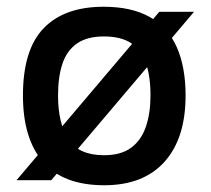

<svg xmlns="http://www.w3.org/2000/svg" viewBox="-20 -534 626 569"><path d="M132 0H29L452 -499H555ZM289 15Q167 15 107.5 -54Q48 -123 48 -251Q48 -387 109.5 -450.5Q171 -514 287 -514Q370 -514 424 -483.5Q478 -453 504 -394Q530 -335 530 -251Q530 -124 467.5 -54.5Q405 15 289 15ZM288 -74Q339 -74 369 -96.5Q399 -119 412.5 -159Q426 -199 426 -251Q426 -309 412 -348Q398 -387 368 -406.5Q338 -426 288 -426Q238 -426 208 -405Q178 -384 165 -345Q152 -306 152 -251Q152 -168 183 -121Q214 -74 288 -74Z"/></svg>

Font: Maven Pro Medium
Style: Regular
Weight: 500
Designer: Joe Prince
Foundry: Joe Prince
Version: Version 2.103